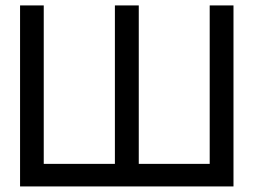

<svg xmlns="http://www.w3.org/2000/svg" viewBox="-20 -670 911 690"><path d="M478.7 -81.1V-650.5H392.9V-81.1H137.2V-650.5H52.1V0H819.1V-650.5H733.6V-81.1Z"/></svg>

Font: Overused Grotesk Light
Style: Regular
Weight: 300
Designer: RandomMaerks
Version: Version 0.005